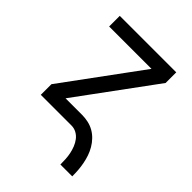

<svg xmlns="http://www.w3.org/2000/svg" viewBox="-197 -625 894 894"><g transform="rotate(45 250.0 -177.5)"><path d="M358 165Q358 147 357 129.5Q356 112 352.5 95Q349 78 342.5 61.5Q336 45 325.5 31Q315 17 299.5 8.5Q284 0 266 0H64V-70L343 -450H64V-520H436V-450L157 -70H266Q286 -70 306.5 -65.5Q327 -61 344.5 -51Q362 -41 376.5 -26Q391 -11 401.5 7Q412 25 418.5 44Q425 63 429 83.5Q433 104 434.5 124Q436 144 436 165Z"/></g></svg>

Font: Zed Sans
Style: Regular
Weight: 400
Designer: Belleve Invis
Foundry: Belleve Invis
Version: Version 1.0.0; ttfautohint (v1.8.4)